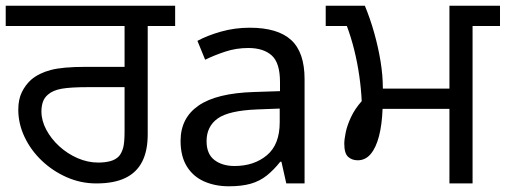

<svg xmlns="http://www.w3.org/2000/svg" viewBox="-27 -642 1770 672"><path d="M310 0Q256 0 207 -21.5Q158 -43 119.5 -79.5Q81 -116 59 -162.5Q37 -209 37 -258Q37 -294 49.5 -319.5Q62 -345 82 -363Q109 -386 150.5 -397Q192 -408 272 -408H409V-551H-7V-622H586V-551H490V-172Q490 -114 470.5 -76Q451 -38 411.5 -19Q372 0 310 0ZM317 -73Q340 -73 359 -78Q378 -83 390 -96Q399 -107 404 -124.5Q409 -142 409 -183V-337H282Q220 -337 189 -331.5Q158 -326 141 -311Q128 -300 123 -285Q118 -270 118 -252Q118 -220 135 -188Q152 -156 180.5 -130Q209 -104 244.5 -88.5Q280 -73 317 -73Z M847 -545Q945 -545 992 -502Q1039 -459 1039 -365V0H975L958 -76H954Q931 -47 906.5 -27.5Q882 -8 850.5 1Q819 10 774 10Q726 10 687.5 -7Q649 -24 627 -59.5Q605 -95 605 -149Q605 -229 668 -272.5Q731 -316 862 -320L953 -323V-355Q953 -422 924 -448Q895 -474 842 -474Q800 -474 762 -461.5Q724 -449 691 -433L664 -499Q699 -518 747 -531.5Q795 -545 847 -545ZM873 -259Q773 -255 734.5 -227Q696 -199 696 -148Q696 -103 723.5 -82Q751 -61 794 -61Q862 -61 907 -98.5Q952 -136 952 -214V-262Z M1546 0V-261H1312Q1310 -206 1299.5 -165.5Q1289 -125 1270.5 -103Q1252 -81 1225 -81Q1205 -81 1191.5 -93Q1178 -105 1178 -139Q1178 -154 1183 -178.5Q1188 -203 1201.5 -232Q1215 -261 1239 -288Q1237 -331 1230.5 -376.5Q1224 -422 1213 -466.5Q1202 -511 1187 -551H1113V-622H1250Q1269 -576 1283 -526Q1297 -476 1305 -427Q1313 -378 1313 -332H1546V-622H1723V-551H1627V0Z"/></svg>

Font: lgurmukhi15
Style: Book
Weight: 400
Designer: Jelle Bosma - Monotype Design Team
Foundry: Monotype Imaging Inc.
Version: Version 2.003